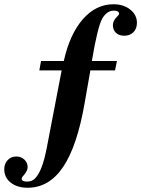

<svg xmlns="http://www.w3.org/2000/svg" viewBox="-107 -727 664 903"><path d="M86 -440H193Q221 -566 282.5 -636.5Q344 -707 427 -707Q474 -707 505.5 -682Q537 -657 537 -620Q537 -592 520.5 -575.5Q504 -559 477 -559Q453 -559 438.5 -572.5Q424 -586 424 -609Q424 -630 444 -649Q453 -658 453 -662Q453 -677 428 -677Q396 -677 374 -640Q352 -601 325 -440H443L434 -396H318L291 -242Q256 -40 190 58Q124 156 23 156Q-26 156 -56.5 132Q-87 108 -87 69Q-87 43 -71 26Q-55 9 -30 9Q-8 9 7.5 23.5Q23 38 23 59Q23 76 5 97Q-5 107 -5 114Q-5 127 20 127Q44 127 58 112Q92 78 113 -32L183 -396H78Z"/></svg>

Font: STIX MathJax Latin
Style: Bold Italic
Weight: 700
Italic angle: -16.33°
Designer: MicroPress Inc., with final additions and corrections provided by Coen Hoffman, Elsevier (retired)
Version: Version 1.1.1